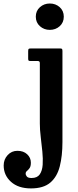

<svg xmlns="http://www.w3.org/2000/svg" viewBox="-128 -790 436 1070"><path d="M71.5 -697Q71.5 -729.5 94.5 -750Q117.5 -770.5 149.5 -770.5Q182 -770.5 204.8 -750Q227.5 -729.5 227.5 -697Q227.5 -664.5 204.8 -644Q182 -623.5 149.5 -623.5Q117.5 -623.5 94.5 -644Q71.5 -664.5 71.5 -697ZM83 -450H43Q34 -450 31.5 -452.2Q29 -454.5 29 -464V-504.5Q29 -514.5 31.5 -517.2Q34 -520 44.5 -520H206Q214.5 -520 217.2 -517.5Q220 -515 220 -506V2Q220 78.5 205.2 136.8Q190.5 195 152.5 227.5Q114.5 260 44.5 260Q-26 260 -66.8 223.2Q-107.5 186.5 -107.5 132Q-107.5 98.5 -85.5 74.5Q-63.5 50.5 -31 50.5Q3 50.5 23.5 69.8Q44 89 44 116.5Q44 137 36.8 147Q29.5 157 22.2 162.8Q15 168.5 15 177.5Q15 186 21.8 194Q28.5 202 48 202Q79.5 202 93.5 181.8Q107.5 161.5 109.8 128.2Q112 95 108 54.8Q104 14.5 99 -26.2Q94 -67 94 -101V-438.5Q94 -450 83 -450Z"/></svg>

Font: Besley* Narrow Semi
Style: Regular
Weight: 600
Width: 4
Designer: Owen Earl
Foundry: indestructible type*
Version: Version 3.000; ttfautohint (v1.8.3)